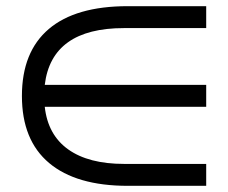

<svg xmlns="http://www.w3.org/2000/svg" viewBox="-20 -663 739 622"><path d="M394 -61Q227 -61 139 -135Q51 -209 51 -352Q51 -495 138 -569Q225 -643 394 -643H648V-572H382Q147 -572 125 -388H648V-317H125Q135 -226 201 -179Q267 -132 382 -132H648V-61Z"/></svg>

Font: kannada115
Style: Book
Weight: 400
Designer: Jelle Bosma - Monotype Design Team
Foundry: Monotype Imaging Inc.
Version: Version 2.003